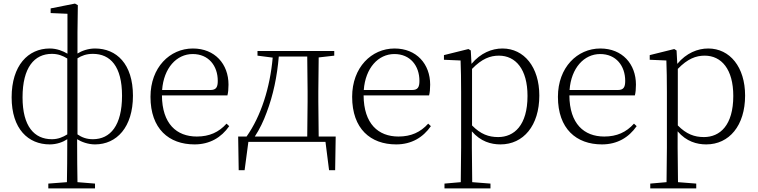

<svg xmlns="http://www.w3.org/2000/svg" viewBox="-20 -793 4236 1073"><path d="M511 14C632 14 723 -82 723 -258C723 -436 631 -522 511 -522C473 -522 437 -509 413 -494V-612L415 -764L399 -773L263 -746V-720L357 -716V-493C332 -508 297 -522 258 -522C137 -522 45 -427 45 -249C45 -72 138 14 258 14C297 14 332 1 356 -15C356 90 355 160 354 225L250 233V260H511V233L413 225C412 161 411 93 411 -15C435 0 472 14 511 14ZM356 -42C332 -27 305 -15 270 -15C172 -15 106 -86 106 -249C106 -416 172 -492 270 -492C305 -492 332 -481 356 -466ZM413 -467C436 -482 463 -492 499 -492C597 -492 662 -422 662 -258C662 -92 597 -15 499 -15C463 -15 436 -26 413 -42Z M1067 14C1153 14 1217 -25 1261 -88L1246 -102C1203 -54 1150 -30 1080 -30C967 -30 886 -101 885 -260H1251C1255 -275 1257 -296 1257 -320C1257 -435 1181 -522 1058 -522C929 -522 821 -416 821 -252C821 -73 924 14 1067 14ZM886 -290C895 -413 967 -491 1057 -491C1146 -491 1197 -425 1197 -341C1197 -306 1188 -290 1156 -290Z M1419 -482 1504 -471C1489 -303 1439 -145 1358 -30H1311L1314 158H1347L1368 0H1799L1819 158H1853L1856 -30H1761L1759 -226V-283L1761 -472L1848 -482V-508H1419ZM1697 -30H1404C1431 -71 1453 -117 1470 -164C1507 -261 1529 -368 1538 -477H1697L1699 -283V-226Z M2194 14C2280 14 2344 -25 2388 -88L2373 -102C2330 -54 2277 -30 2207 -30C2094 -30 2013 -101 2012 -260H2378C2382 -275 2384 -296 2384 -320C2384 -435 2308 -522 2185 -522C2056 -522 1948 -416 1948 -252C1948 -73 2051 14 2194 14ZM2013 -290C2022 -413 2094 -491 2184 -491C2273 -491 2324 -425 2324 -341C2324 -306 2315 -290 2283 -290Z M2777 14C2905 14 2994 -91 2994 -259C2994 -418 2909 -522 2788 -522C2729 -522 2666 -497 2615 -436L2611 -511L2598 -519L2461 -485V-459L2554 -455C2556 -405 2557 -347 2557 -278V32L2555 225L2464 233V260H2721V233L2619 225L2617 32V-59C2666 -2 2724 14 2777 14ZM2618 -408C2673 -465 2720 -482 2768 -482C2862 -482 2928 -406 2928 -257C2928 -92 2853 -27 2764 -27C2711 -27 2666 -43 2618 -92Z M3344 14C3430 14 3494 -25 3538 -88L3523 -102C3480 -54 3427 -30 3357 -30C3244 -30 3163 -101 3162 -260H3528C3532 -275 3534 -296 3534 -320C3534 -435 3458 -522 3335 -522C3206 -522 3098 -416 3098 -252C3098 -73 3201 14 3344 14ZM3163 -290C3172 -413 3244 -491 3334 -491C3423 -491 3474 -425 3474 -341C3474 -306 3465 -290 3433 -290Z M3927 14C4055 14 4144 -91 4144 -259C4144 -418 4059 -522 3938 -522C3879 -522 3816 -497 3765 -436L3761 -511L3748 -519L3611 -485V-459L3704 -455C3706 -405 3707 -347 3707 -278V32L3705 225L3614 233V260H3871V233L3769 225L3767 32V-59C3816 -2 3874 14 3927 14ZM3768 -408C3823 -465 3870 -482 3918 -482C4012 -482 4078 -406 4078 -257C4078 -92 4003 -27 3914 -27C3861 -27 3816 -43 3768 -92Z"/></svg>

Font: Noto Serif CJK SC ExtraLight
Style: Regular
Weight: 200
Designer: Ryoko NISHIZUKA 西塚涼子 (kana & ideographs); Frank Grießhammer (Latin, Greek & Cyrillic); Wenlong ZHANG 张文龙 (bopomofo); San
Foundry: Adobe
Version: Version 2.001;hotconv 1.1.0;makeotfexe 2.6.0